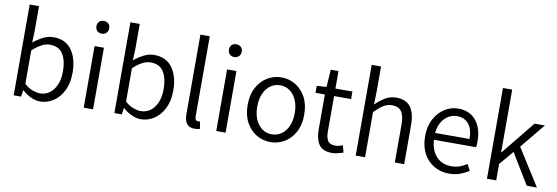

<svg xmlns="http://www.w3.org/2000/svg" viewBox="-58 -1220 4808 1658"><g transform="rotate(10 2346.0 -391.5)"><path d="M326 13Q289 13 247.5 -5.5Q206 -24 171 -56H167L159 0H94V-796H176V-575L172 -476Q210 -508 255 -531Q300 -554 346 -554Q452 -554 506.5 -479Q561 -404 561 -279Q561 -187 528 -121.5Q495 -56 441.5 -21.5Q388 13 326 13ZM314 -56Q361 -56 398 -83Q435 -110 456 -159.5Q477 -209 477 -277Q477 -370 442.5 -427.5Q408 -485 327 -485Q292 -485 254.5 -465.5Q217 -446 176 -408V-115Q213 -82 249.5 -69Q286 -56 314 -56Z M708 0V-540H790V0ZM750 -656Q725 -656 709.5 -671.5Q694 -687 694 -713Q694 -738 709.5 -753Q725 -768 750 -768Q774 -768 790 -753Q806 -738 806 -713Q806 -687 790 -671.5Q774 -656 750 -656Z M1209 13Q1172 13 1130.5 -5.5Q1089 -24 1054 -56H1050L1042 0H977V-796H1059V-575L1055 -476Q1093 -508 1138 -531Q1183 -554 1229 -554Q1335 -554 1389.5 -479Q1444 -404 1444 -279Q1444 -187 1411 -121.5Q1378 -56 1324.5 -21.5Q1271 13 1209 13ZM1197 -56Q1244 -56 1281 -83Q1318 -110 1339 -159.5Q1360 -209 1360 -277Q1360 -370 1325.5 -427.5Q1291 -485 1210 -485Q1175 -485 1137.5 -465.5Q1100 -446 1059 -408V-115Q1096 -82 1132.5 -69Q1169 -56 1197 -56Z M1680 13Q1634 13 1612.5 -16Q1591 -45 1591 -99V-796H1673V-93Q1673 -73 1680.5 -64Q1688 -55 1698 -55Q1701 -55 1705 -55.5Q1709 -56 1717 -57L1729 6Q1719 9 1708 11Q1697 13 1680 13Z M1870 0V-540H1952V0ZM1912 -656Q1887 -656 1871.5 -671.5Q1856 -687 1856 -713Q1856 -738 1871.5 -753Q1887 -768 1912 -768Q1936 -768 1952 -753Q1968 -738 1968 -713Q1968 -687 1952 -671.5Q1936 -656 1912 -656Z M2346 13Q2280 13 2223.5 -20.5Q2167 -54 2132.5 -117Q2098 -180 2098 -269Q2098 -360 2132.5 -423.5Q2167 -487 2223.5 -520.5Q2280 -554 2346 -554Q2412 -554 2468.5 -520.5Q2525 -487 2559.5 -423.5Q2594 -360 2594 -269Q2594 -180 2559.5 -117Q2525 -54 2468.5 -20.5Q2412 13 2346 13ZM2346 -55Q2395 -55 2432 -82Q2469 -109 2490 -157Q2511 -205 2511 -269Q2511 -334 2490 -382.5Q2469 -431 2432 -458Q2395 -485 2346 -485Q2298 -485 2261 -458Q2224 -431 2203 -382.5Q2182 -334 2182 -269Q2182 -205 2203 -157Q2224 -109 2261 -82Q2298 -55 2346 -55Z M2888 13Q2803 13 2771 -35.5Q2739 -84 2739 -163V-474H2657V-535L2742 -540L2752 -693H2820V-540H2969V-474H2820V-160Q2820 -111 2838 -82.5Q2856 -54 2905 -54Q2920 -54 2937.5 -58.5Q2955 -63 2968 -69L2985 -7Q2962 0 2936.5 6.5Q2911 13 2888 13Z M3093 0V-796H3175V-575L3172 -462Q3210 -500 3254 -527Q3298 -554 3353 -554Q3438 -554 3478 -500.5Q3518 -447 3518 -343V0H3436V-333Q3436 -411 3410.5 -447Q3385 -483 3329 -483Q3286 -483 3251.5 -461Q3217 -439 3175 -396V0Z M3911 13Q3839 13 3781 -20.5Q3723 -54 3688.5 -117.5Q3654 -181 3654 -269Q3654 -357 3688.5 -421Q3723 -485 3778 -519.5Q3833 -554 3895 -554Q3996 -554 4052 -486Q4108 -418 4108 -301Q4108 -288 4107 -275.5Q4106 -263 4104 -252H3735Q3739 -162 3789 -107.5Q3839 -53 3920 -53Q3961 -53 3993.5 -64.5Q4026 -76 4057 -97L4086 -41Q4052 -19 4009.5 -3Q3967 13 3911 13ZM3734 -312H4036Q4036 -398 3999 -443Q3962 -488 3896 -488Q3856 -488 3821 -467Q3786 -446 3763 -407Q3740 -368 3734 -312Z M4244 0V-796H4325V-246H4328L4566 -540H4657L4478 -323L4682 0H4593L4430 -268L4325 -144V0Z"/></g></svg>

Font: Source Han Sans SC Normal
Style: Regular
Weight: 350
Designer: Ryoko NISHIZUKA 西塚涼子 (kana, bopomofo & ideographs); Paul D. Hunt (Latin, Greek & Cyrillic); Sandoll Communications 산돌커뮤니
Foundry: Adobe
Version: Version 2.004;hotconv 1.0.118;makeotfexe 2.5.65603